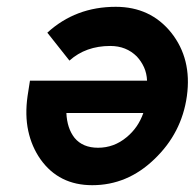

<svg xmlns="http://www.w3.org/2000/svg" viewBox="-20 -532 572 564"><path d="M68 -295 61 -250Q53 -194 63 -147.5Q73 -101 99 -64Q153 12 251 12Q354 12 433 -64Q514 -141 529 -250Q544 -359 483 -436Q422 -512 320 -512Q202 -512 119 -436L184 -354Q232 -397 304 -397Q351 -397 382 -366Q395 -352 403 -334.5Q411 -317 412 -295ZM268 -98Q223 -98 199 -127Q177 -155 175 -200H401Q386 -157 352 -129Q315 -98 268 -98Z"/></svg>

Font: Unageo
Style: SemiBold-Italic
Weight: 600
Designer: Richard Sepsi
Foundry: Richard Sepsi
Version: Version 2.000